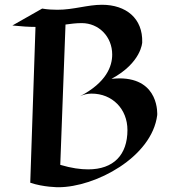

<svg xmlns="http://www.w3.org/2000/svg" viewBox="-20 -745 728 806"><path d="M640 -262C640 -262 651 -416 481 -416C471 -416 460 -415 448 -414C574 -482 577 -567 577 -567C580 -668 509 -725 408 -725C347 -725 289 -704 221 -704C202 -704 180 -705 157 -709L32 -638C70 -634 102 -632 129 -632L107 22C162 41 225 41 225 41C380 41 618 -85 640 -262ZM350 -34C318 -34 280 -39 233 -53L255 -642C277 -645 299 -648 323 -648C395 -648 451 -591 451 -516C451 -467 427 -399 316 -341C332 -349 349 -352 365 -352C451 -352 515 -288 515 -199C515 -95 457 -34 350 -34Z"/></svg>

Font: Eagle Lake
Style: Regular
Weight: 400
Designer: Astigmatic (AOETI)
Foundry: Astigmatic (AOETI)
Version: Version 1.000